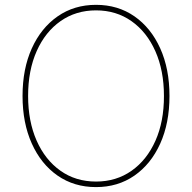

<svg xmlns="http://www.w3.org/2000/svg" viewBox="-20 -757 787 787"><path d="M674.7 -363.6Q674.7 -252.5 636.7 -168.3Q598.7 -84.2 530.9 -37.1Q463.1 9.9 373.6 9.9Q283.7 9.9 215.9 -37.3Q148.1 -84.5 110.3 -168.7Q72.4 -252.8 72.4 -363.6Q72.4 -474.8 110.4 -558.8Q148.4 -642.8 216.3 -690Q284.1 -737.2 373.6 -737.2Q463.1 -737.2 530.9 -690.2Q598.7 -643.1 636.7 -558.9Q674.7 -474.8 674.7 -363.6ZM652 -363.6Q652 -468 616.8 -547.1Q581.7 -626.1 519 -670.3Q456.3 -714.5 373.6 -714.5Q291.2 -714.5 228.5 -670.6Q165.8 -626.8 130.5 -547.8Q95.2 -468.8 95.2 -363.6Q95.2 -259.9 130 -180.9Q164.8 -101.9 227.5 -57.4Q290.1 -12.8 373.6 -12.8Q456.3 -12.8 519.2 -57Q582 -101.2 617.2 -180.2Q652.3 -259.2 652 -363.6Z"/></svg>

Font: Inter UI Thin
Style: Regular
Weight: 100
Designer: Rasmus Andersson
Foundry: rsms
Version: 3.2;8d6f07862